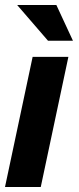

<svg xmlns="http://www.w3.org/2000/svg" viewBox="-35 -743 313 763"><path d="M236.8 -517.1 127 0H-15.1L94.7 -517.1ZM189 -723.1 254.9 -581.1H155.8L33.2 -723.1Z"/></svg>

Font: XB Khoramshahr
Style: Bold Italic
Weight: 700
Italic angle: -12°
Designer: Behnam
Foundry: Irmug
Version: Version 8.005 2009